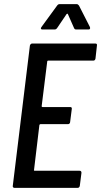

<svg xmlns="http://www.w3.org/2000/svg" viewBox="-20 -911 490 931"><path d="M432 -617H213Q212 -617 210.5 -616Q209 -615 209 -613L182 -396Q182 -392 186 -392H320Q330 -392 328 -382L320 -319Q320 -315 317 -312Q314 -309 310 -309H176Q173 -309 171 -305L145 -87Q144 -86 145 -84.5Q146 -83 148 -83H366Q375 -83 375 -73L367 -10Q365 0 356 0H50Q46 0 43.5 -3Q41 -6 42 -10L125 -690Q126 -694 129 -697Q132 -700 136 -700H442Q452 -700 450 -690L443 -627Q441 -617 432 -617ZM181 -780 257 -884Q262 -891 269 -891H352Q358 -891 363 -884L416 -780Q417 -778 417 -775Q417 -768 409 -768H349Q342 -768 339 -775L309 -843Q308 -845 306 -844.5Q304 -844 303 -843L257 -775Q252 -768 245 -768H185Q180 -768 178.5 -771.5Q177 -775 181 -780Z"/></svg>

Font: Barlow Condensed Medium
Style: Italic
Weight: 500
Width: 3
Italic angle: -7°
Designer: Jeremy Tribby
Foundry: Tribby Type
Version: Version 1.408